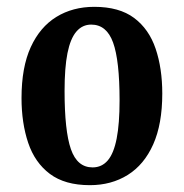

<svg xmlns="http://www.w3.org/2000/svg" viewBox="-20 -532 538 562"><path d="M247 -460Q292 -460 311 -407.5Q330 -355 330 -238Q330 -170 321.5 -126.5Q313 -83 295.5 -62.5Q278 -42 251 -42Q206 -42 187.5 -95.5Q169 -149 169 -266Q169 -334 177.5 -376.5Q186 -419 203.5 -439.5Q221 -460 247 -460ZM243 10Q306 10 354 -20Q402 -50 428.5 -109.5Q455 -169 455 -258Q455 -332 435.5 -389.5Q416 -447 372.5 -479.5Q329 -512 256 -512Q193 -512 145 -482.5Q97 -453 70 -394Q43 -335 43 -245Q43 -172 62.5 -114Q82 -56 126 -23Q170 10 243 10Z"/></svg>

Font: Yrsa SemiBold
Style: Regular
Weight: 600
Version: Version 2.004